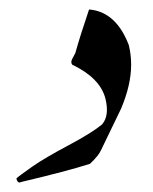

<svg xmlns="http://www.w3.org/2000/svg" viewBox="-20 -388 319 401"><path d="M249 -293.9Q253.9 -273.9 253.9 -252.9Q253.9 -210.9 232.9 -161.1Q225.1 -145 190.9 -74.2Q186 -63 168 -45.9Q121.1 -30.8 23.9 -7.8Q22 -6.8 21 -6.8Q16.1 -6.8 14.2 -15.1Q16.1 -18.1 48.8 -41Q75.2 -59.1 123 -84.5Q170.9 -109.9 192.9 -127.9Q209 -146 200.2 -182.1Q189 -225.1 130.9 -252.9Q127 -257.8 130.9 -265.1Q130.9 -265.1 137.2 -276.9Q147.9 -314.9 166 -368.2Q222.2 -363.8 249 -293.9Z"/></svg>

Font: Jameel Khushkhati
Style: Regular
Weight: 400
Version: Version 3.5